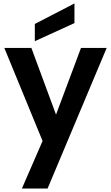

<svg xmlns="http://www.w3.org/2000/svg" viewBox="-20 -832 645 1114"><path d="M227 -14 107 262H256L599 -554H450L305 -167L162 -554H5ZM412 -698V-812L182 -693V-593Z"/></svg>

Font: Poppins SemiBold
Style: Regular
Weight: 600
Designer: Ninad Kale (Devanagari), Jonny Pinhorn (Latin)
Foundry: Indian Type Foundry
Version: 4.004